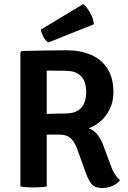

<svg xmlns="http://www.w3.org/2000/svg" viewBox="-20 -942 648 970"><path d="M553 -476.5Q553 -429.5 535.2 -392.5Q517.5 -355.5 489 -330.5Q460.5 -305.5 428.5 -294Q455 -284.5 473.2 -260.5Q491.5 -236.5 502.5 -205.5L539.5 -105.5Q557.5 -55 586.5 -32.5Q573.5 -14 548.2 -3Q523 8 497 8Q460 8 443 -12Q426 -32 412.5 -71.5L369.5 -190.5Q359 -220.5 339.5 -241.2Q320 -262 277 -262H216V0Q200 3 181.8 4Q163.5 5 149.5 5Q136 5 117.2 4Q98.5 3 83 0V-677.5L90 -684.5Q150.5 -685.5 207 -686.8Q263.5 -688 317.5 -688Q387 -688 440.2 -664.8Q493.5 -641.5 523.2 -594.8Q553 -548 553 -476.5ZM216 -585.5V-366.5Q242.5 -367.5 268 -368Q293.5 -368.5 308 -368.5Q351.5 -368.5 374.8 -384.2Q398 -400 406.8 -424.8Q415.5 -449.5 415.5 -476.5Q415.5 -505 406.8 -529.5Q398 -554 374.8 -569.2Q351.5 -584.5 308 -584.5Q290 -584.5 264.8 -584.8Q239.5 -585 216 -585.5ZM400.5 -921.5Q417.5 -908.5 434.5 -879Q451.5 -849.5 454.5 -819.5L224.5 -727.5Q210 -736 199.5 -755.8Q189 -775.5 186.5 -792.5Z"/></svg>

Font: Signika SC SemiBold
Style: Regular
Weight: 600
Designer: Anna Giedryś
Foundry: Anna Giedryś
Version: Version 2.000; ttfautohint (v1.8.3) -l 8 -r 50 -G 200 -x 9 -